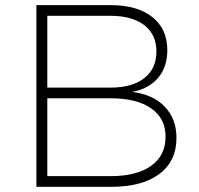

<svg xmlns="http://www.w3.org/2000/svg" viewBox="-20 -719 765 739"><path d="M120.1 -699.2H405.8Q508.8 -699.2 566.4 -653.3Q624 -607.4 624 -525.9Q624 -461.4 588.6 -419.4Q553.2 -377.4 488.8 -365.2Q568.8 -355.5 614 -308.6Q659.2 -261.7 659.2 -188Q659.2 -98.6 593.3 -49.3Q527.3 0 408.2 0H120.1ZM162.1 -658.2V-381.8H404.8Q488.8 -381.8 535.4 -418.2Q582 -454.6 582 -521Q582 -585.9 535.4 -622.1Q488.8 -658.2 404.8 -658.2ZM162.1 -340.8V-41H404.8Q505.9 -41 561.5 -80.6Q617.2 -120.1 617.2 -192.9Q617.2 -263.7 561.5 -302.2Q505.9 -340.8 404.8 -340.8Z"/></svg>

Font: Montserrat Ultra Light
Style: Regular
Weight: 200
Designer: Julieta Ulanovsky
Foundry: Julieta Ulanovsky
Version: Version 3.001;PS 003.001;hotconv 1.0.70;makeotf.lib2.5.58329